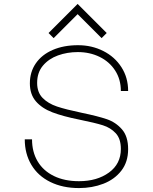

<svg xmlns="http://www.w3.org/2000/svg" viewBox="-20 -942 780 977"><path d="M132 -518Q132 -576 162.5 -620Q193 -664 248.5 -688Q304 -712 377 -712Q447 -712 505.5 -682.5Q564 -653 598 -600Q632 -547 632 -479H595Q595 -538 566 -583Q537 -628 487 -652.5Q437 -677 376 -677Q322 -677 275 -660Q228 -643 198.5 -608Q169 -573 169 -520Q169 -472 197 -443.5Q225 -415 270 -400Q315 -385 396 -368Q478 -351 523.5 -335.5Q569 -320 600.5 -284Q632 -248 632 -183Q632 -118 597.5 -73.5Q563 -29 506 -7Q449 15 382 15Q299 15 236 -16Q173 -47 139.5 -103.5Q106 -160 106 -233H143Q143 -169 171.5 -121Q200 -73 254 -46.5Q308 -20 382 -20Q474 -20 534.5 -64Q595 -108 595 -184Q595 -236 569 -264Q543 -292 503.5 -304.5Q464 -317 385 -333Q300 -350 246.5 -370.5Q193 -391 162.5 -426.5Q132 -462 132 -518ZM227 -774 375 -922 523 -774 497 -748 375 -870 253 -748Z"/></svg>

Font: M Major Mono Display
Style: Regular
Weight: 400
Designer: Emre Parlak
Foundry: Emre Parlak
Version: Version 2.000; ttfautohint (v1.8) -l 8 -r 50 -G 200 -x 14 -D